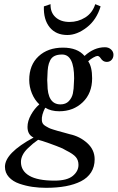

<svg xmlns="http://www.w3.org/2000/svg" viewBox="-20 -669 568 927"><path d="M337.9 -291Q337.9 -405.8 279.8 -405.8Q257.8 -405.8 243.7 -398.9Q229.5 -392.1 222.2 -377.4Q214.8 -362.8 212.2 -346.2Q209.5 -329.6 209 -304.2Q208 -297.4 208 -282.2Q208 -270 209 -263.2Q209 -165 272 -165Q297.4 -165 312.3 -180.7Q327.1 -196.3 331.8 -217.5Q336.4 -238.8 336.9 -270Q337.9 -276.9 337.9 -291ZM164.1 5.9Q148.4 17.1 139.4 24.4Q130.4 31.7 114.3 47.1Q98.1 62.5 89.6 79.3Q81.1 96.2 81.1 112.8Q81.1 155.8 121.3 179.4Q161.6 203.1 243.2 203.1Q303.7 203.1 331.3 180.4Q358.9 157.7 358.9 127Q358.9 104.5 346.2 89.4Q333.5 74.2 298.8 57.1Q289.1 51.3 282.2 47.9Q256.3 36.6 217 22.7Q177.7 8.8 164.1 5.9ZM424.8 -291Q424.8 -218.8 379.4 -175.3Q334 -131.8 266.1 -131.8Q226.6 -131.8 198.2 -148.9Q179.7 -112.8 182.1 -87.9Q182.1 -83 183.1 -81.1Q184.6 -74.7 188.7 -69.6Q192.9 -64.5 201.2 -59.6Q209.5 -54.7 216.1 -51.3Q222.7 -47.9 237.1 -43.5Q251.5 -39.1 260 -36.6Q268.6 -34.2 287.8 -29.1Q307.1 -23.9 316.9 -21Q365.2 -10.7 401.1 21.7Q437 54.2 437 100.1Q437 136.2 419.9 163.1Q402.8 189.9 371.1 206.1Q339.4 222.2 297.4 230Q255.4 237.8 202.1 237.8Q168.5 237.8 136.5 233.2Q104.5 228.5 73.2 217.8Q42 207 22.9 186Q3.9 165 3.9 136.2Q3.9 69.8 142.1 -4.9Q112.8 -18.6 112.8 -56.2Q112.8 -84.5 129.6 -114.7Q146.5 -145 169.9 -165Q147 -186.5 134 -218.3Q121.1 -250 121.1 -283.2Q121.1 -355 166 -397Q210.9 -439 284.2 -439Q354 -439 388.2 -398.9Q434.1 -440.9 486.8 -440.9Q504.4 -440.9 516.1 -430.2Q527.8 -419.4 527.8 -404.8Q527.8 -389.6 518.8 -379.9Q509.8 -370.1 495.1 -370.1Q477.1 -370.1 465.8 -388.2Q458.5 -398.9 450.2 -398.9Q444.3 -398.9 430.4 -391.1Q416.5 -383.3 405.8 -373Q424.8 -346.2 424.8 -291ZM191.9 -638.2 224.1 -648.9Q222.7 -609.4 247.8 -586.2Q272.9 -563 315.9 -563Q356.9 -563 391.6 -584.7Q426.3 -606.4 439.9 -648.9L465.8 -638.2Q446.3 -573.2 398.9 -536.6Q351.6 -500 305.2 -500Q250 -500 219.7 -537.4Q189.5 -574.7 191.9 -638.2Z"/></svg>

Font: Common Serif Medium
Style: Italic
Weight: 500
Italic angle: -12°
Designer: Philipp H. Poll, Khaled Hosny
Foundry: Stefan Peev, Context Ltd.
Version: Version 1.026